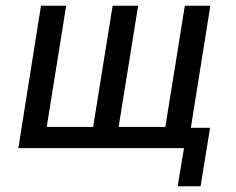

<svg xmlns="http://www.w3.org/2000/svg" viewBox="-20 -517 822 670"><path d="M600 133 622 0H44L123 -497H211L143 -74H305L373 -497H462L394 -74H557L625 -497H714L646 -71H713L680 133Z"/></svg>

Font: Nunito Sans 7pt Condensed Medium
Style: Italic
Weight: 500
Width: 3
Italic angle: -9°
Designer: Vernon Adams
Foundry: Vernon Adams
Version: Version 3.101;gftools[0.9.27]